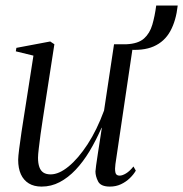

<svg xmlns="http://www.w3.org/2000/svg" viewBox="-20 -662 660 692"><path d="M130 10.5Q102.5 10.5 83.8 -1Q65 -12.5 55.2 -34Q45.5 -55.5 45.5 -86Q45.5 -96.5 49 -124.8Q52.5 -153 57.5 -186.2Q62.5 -219.5 66.8 -246Q71 -272.5 72 -279L100.5 -461.5L37 -477L39 -489.5L161 -512.5L176 -502.5L140 -270Q138 -256 134 -231Q130 -206 126.2 -178.2Q122.5 -150.5 119.8 -127.2Q117 -104 117 -93.5Q117 -73.5 121.8 -60Q126.5 -46.5 136.5 -40Q146.5 -33.5 162.5 -33.5Q192.5 -33.5 227.2 -62Q262 -90.5 295.8 -142.2Q329.5 -194 355 -263.5L391 -502.5H460L396 -70.5Q393.5 -53 395.8 -41Q398 -29 411 -29Q421 -29 434.2 -37Q447.5 -45 461 -62L469.5 -47Q461.5 -33 447.8 -19.8Q434 -6.5 416 2Q398 10.5 376 10.5Q343 10.5 333.5 -8.2Q324 -27 324 -44Q324 -48 326.5 -66.5Q329 -85 333 -110.5Q337 -136 340.8 -160.8Q344.5 -185.5 347 -201.5H346Q326 -156 302.8 -117.2Q279.5 -78.5 252.5 -50Q225.5 -21.5 195 -5.5Q164.5 10.5 130 10.5ZM543 -642H620.5Q614.5 -587.5 593.8 -549.8Q573 -512 534 -494.8Q495 -477.5 433 -484L436 -502.5Q478 -504.5 499 -523.2Q520 -542 529 -573Q538 -604 543 -642Z"/></svg>

Font: Merriweather 144pt Light
Style: Italic
Weight: 300
Italic angle: -7.8°
Version: Version 2.101